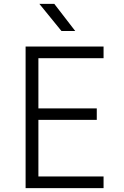

<svg xmlns="http://www.w3.org/2000/svg" viewBox="-20 -970 640 990"><path d="M112 0V-730H514V-670H178V-411H479V-352H178V-60H514V0ZM297 -810 183 -950H260L368 -810Z"/></svg>

Font: Tiny ExtraLight
Style: Regular
Weight: 200
Monospace: yes
Designer: Philipp Nurullin, Konstantin Bulenkov
Foundry: JetBrains
Version: Version 2.251; ttfautohint (v1.8.4.7-5d5b)